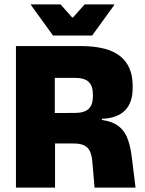

<svg xmlns="http://www.w3.org/2000/svg" viewBox="-20 -847 655 867"><path d="M407 0 397 -116.5Q394.5 -147 385.5 -165Q376.5 -183 359 -191Q341.5 -199 313 -199L178 -199.5V-336.5L317 -337Q360.5 -337 380 -355.2Q399.5 -373.5 399.5 -412V-420.5Q399.5 -459 380.5 -477.2Q361.5 -495.5 317 -495.5H177.5V-639H343.5Q466 -639 522.5 -593.5Q579 -548 579 -460.5V-449Q579 -382.5 543.8 -347.8Q508.5 -313 440 -310.5V-284.5L412 -308.5Q471.5 -304.5 504.2 -284.8Q537 -265 552.8 -228.8Q568.5 -192.5 575 -138L592 0ZM52 0V-639H227.5V-287L228.5 -220V0ZM219.5 -686.5 119.5 -824.5V-827H253.5L305.5 -768.5H310L362 -827H496V-824.5L396 -686.5Z"/></svg>

Font: Anek Latin ExtraBold
Style: Regular
Weight: 800
Designer: Yesha Goshar
Foundry: Ek Type
Version: Version 1.003